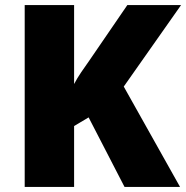

<svg xmlns="http://www.w3.org/2000/svg" viewBox="-20 -734 731 754"><path d="M687 0H469L328 -273L271 -239V0H77V-714H271V-404Q283 -427 299 -450.5Q315 -474 330 -495L480 -714H691L466 -394Z"/></svg>

Font: Noto Sans Meetei Mayek Black
Style: Regular
Weight: 900
Designer: Monotype Design Team and Neelakash Kshetrimayum
Foundry: Monotype Imaging Inc.
Version: Version 2.002; ttfautohint (v1.8.4.7-5d5b)